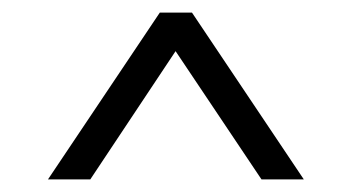

<svg xmlns="http://www.w3.org/2000/svg" viewBox="-20 -720 557 304"><path d="M233 -700H284L461 -436H394L258 -639L123 -436H56Z"/></svg>

Font: Haskoy Light
Style: Regular
Weight: 300
Designer: Ertekin Erdin
Foundry: Ertekin Erdin
Version: Version 2.000; ttfautohint (v1.8.4.7-5d5b)